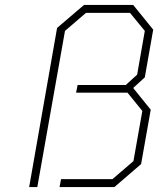

<svg xmlns="http://www.w3.org/2000/svg" viewBox="-20 -757 648 777"><path d="M98 0 211 -644 320 -737H519L600 -637L566 -444L519 -401L590 -313L551 -93L443 0H221L227 -32H435L520 -105L556 -308L496 -382H288L294 -413H489L535 -455L566 -632L506 -705H328L243 -632L131 0Z"/></svg>

Font: Tomorrow ExtraLight
Style: Italic
Weight: 275
Italic angle: -10°
Designer: Tony de Marco, Monica Rizzolli
Foundry: Just in Type
Version: Version 2.002